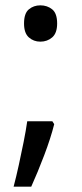

<svg xmlns="http://www.w3.org/2000/svg" viewBox="-20 -570 308 719"><path d="M70 -482Q70 -520 88 -535Q106 -550 131 -550Q157 -550 175.5 -535Q194 -520 194 -482Q194 -446 175.5 -430Q157 -414 131 -414Q106 -414 88 -430Q70 -446 70 -482ZM183 -105Q170 -53 145.5 11.5Q121 76 97 129H31Q41 91 50.5 47.5Q60 4 68.5 -38.5Q77 -81 82 -116H176Z"/></svg>

Font: Noto Sans Old Turkic
Style: Regular
Weight: 400
Designer: Monotype Design Team
Foundry: Monotype Imaging Inc.
Version: Version 2.003; ttfautohint (v1.8.4.7-5d5b)